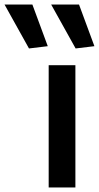

<svg xmlns="http://www.w3.org/2000/svg" viewBox="-139 -828 437 848"><path d="M-11 -614 -119 -808H4L72 -624ZM195 -614 87 -808H210L278 -624ZM76 -540H194V0H76Z"/></svg>

Font: Encode Sans Wide
Style: Medium
Weight: 500
Designer: Pablo Impallari, Andres Torresi
Foundry: Pablo Impallari, Andres Torresi
Version: Version 1.000; ttfautohint (v1.00) -l 8 -r 50 -G 200 -x 14 -